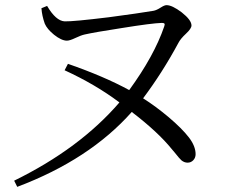

<svg xmlns="http://www.w3.org/2000/svg" viewBox="-20 -702 890 746"><path d="M47 24 35 0Q290 -125 444 -304Q351 -374 231 -429L244 -454Q385 -405 482 -352Q579 -485 618 -599Q621 -607 619 -610Q617 -613 609 -613Q571 -612 453 -593Q349 -577 309 -568Q295 -565 273 -554.5Q251 -544 240 -544Q219 -544 190 -567Q163 -589 154 -610Q143 -641 141 -670L163 -679Q197 -621 231 -619Q264 -618 403 -635Q523 -651 576 -660Q588 -662 605 -673Q619 -682 627 -682Q649 -682 686 -654Q724 -624 724 -603Q724 -591 702.5 -571Q681 -551 673 -535Q611 -420 536 -320Q585 -289 635 -247Q687 -203 714 -168Q740 -134 740 -103Q740 -89 731 -79.5Q722 -70 709 -70Q696 -70 685 -79Q678 -85 659 -109Q652 -117 648 -122Q594 -189 492 -267Q328 -82 47 24Z"/></svg>

Font: Cactus Classical Serif
Style: Regular
Weight: 400
Designer: Henry Chan (via Glyphwiki)、田海東、宇文滿月
Foundry: Moonlit Owen
Version: Version 1.000